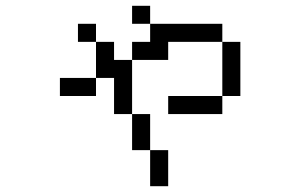

<svg xmlns="http://www.w3.org/2000/svg" viewBox="-20 -520 1040 665"><path d="M500 0Q500 0 500 125H562.5Q562.5 125 562.5 0ZM500 0Q500 0 500 -125H437.5Q437.5 -125 437.5 0ZM437.5 -125V-312.5H375V-375H312.5Q312.5 -375 312.5 -250H187.5V-187.5H312.5V-250H375Q375 -250 375 -125ZM750 -187.5H562.5V-125H750ZM750 -187.5H812.5V-375H750ZM437.5 -312.5H562.5V-375H750V-437.5H500V-375H437.5ZM312.5 -375V-437.5H250V-375ZM500 -437.5V-500H437.5V-437.5Z"/></svg>

Font: BFUnifontExMono
Style: Regular
Weight: 500
Version: Version 15.0.06